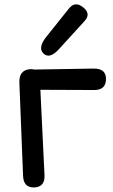

<svg xmlns="http://www.w3.org/2000/svg" viewBox="-20 -823 510 866"><path d="M355 -790Q391.6 -761.2 361.8 -728.5L246.1 -601.6Q203.6 -554.7 175.8 -582Q149.4 -607.9 189.5 -657.7L291 -784.7Q318.8 -819.3 355 -790ZM113.3 -510.7Q125.5 -512.2 134.3 -509.3Q267.6 -511.7 401.4 -513.7Q456.1 -514.6 458 -470.7Q460 -417 405.3 -417L162.1 -418L180.7 -33.2Q183.6 20.5 133.8 22.5Q85.9 23.4 84 -30.3L67.4 -450.2Q65.4 -505.9 113.3 -510.7Z"/></svg>

Font: Comic Relief
Style: Regular
Weight: 400
Designer: Jeff Davis
Foundry: Loudifier
Version: Version 1.0